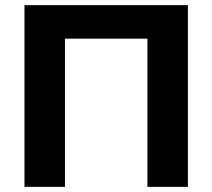

<svg xmlns="http://www.w3.org/2000/svg" viewBox="-20 -725 823 745"><path d="M75 0V-705H709V0H552V-575H232V0Z"/></svg>

Font: Nunito Sans 11pt ExtraBold
Style: Regular
Weight: 800
Version: Version 3.101;gftools[0.9.27]